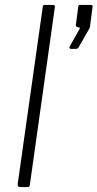

<svg xmlns="http://www.w3.org/2000/svg" viewBox="-20 -762 397 782"><path d="M102 -12Q101 -4 99 -2Q97 0 89 0H64Q57 0 54 -3Q51 -6 52 -12L154 -733Q155 -739 156.5 -740.5Q158 -742 164 -742H195Q206 -742 203 -730ZM268 -563Q265 -563 263.5 -566Q262 -569 263 -571L303 -642Q305 -647 305.5 -648Q306 -649 303 -650L298 -651Q293 -652 290.5 -654.5Q288 -657 289 -661L299 -736Q300 -740 301 -741Q302 -742 305 -742H352Q354 -742 356 -739.5Q358 -737 357 -734L346 -650Q345 -649 344.5 -648Q344 -647 344 -646L300 -569Q298 -565 295 -564Q292 -563 286 -563Z"/></svg>

Font: Libre Franklin Thin ExtraLight
Style: Italic
Weight: 250
Italic angle: -8°
Version: Version 3.000